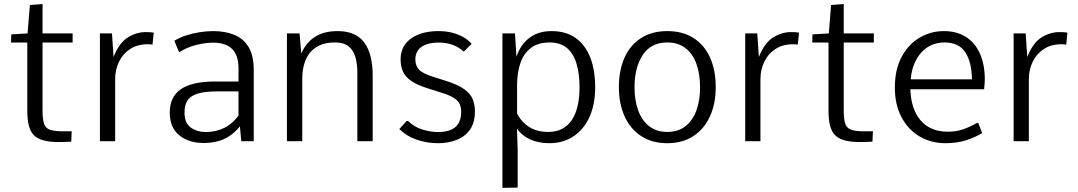

<svg xmlns="http://www.w3.org/2000/svg" viewBox="-20 -692 5282 941"><path d="M271.5 4.4Q225.1 4.4 194.3 -3.7Q163.6 -11.7 146 -29.5Q128.4 -47.4 121.1 -77.1Q113.8 -106.9 113.8 -150.4V-483.4H34.2L35.2 -523.4L115.2 -528.3L126.5 -667.5L188.5 -672.4V-528.3H335.9V-483.4H188.5V-151.4Q188.5 -109.9 195.1 -88.1Q201.7 -66.4 220.2 -58.1Q238.8 -49.8 273.4 -48.8Q291 -48.3 306.4 -48.8Q321.8 -49.3 331.5 -48.8L329.1 2.4Q318.4 2.4 304.7 3.4Q291 4.4 271.5 4.4Z M469.7 0V-528.3H528.8L536.6 -412.6Q564 -481.9 606.2 -508.3Q648.4 -534.7 693.8 -534.7Q705.6 -534.7 715.1 -534.2Q724.6 -533.7 733.4 -532.2L727.5 -473.6Q722.2 -474.1 715.8 -474.6Q709.5 -475.1 704.1 -475.1Q653.3 -475.1 617.7 -451.7Q582 -428.2 563.2 -389.4Q544.4 -350.6 544.4 -304.2V0Z M978.5 8.8Q904.8 8.8 858.4 -29.1Q812 -66.9 812 -140.6Q812 -177.2 824.7 -205.6Q837.4 -233.9 864 -253.2Q890.6 -272.5 933.1 -282.5Q975.6 -292.5 1034.2 -292.5H1148.9V-356.9Q1148.9 -421.4 1117.7 -452.1Q1086.4 -482.9 1024.4 -482.9Q985.8 -482.9 939.9 -471.2Q894 -459.5 857.9 -435.5L834.5 -492.2Q858.9 -507.3 890.4 -517.8Q921.9 -528.3 956.8 -533.9Q991.7 -539.6 1024.9 -539.6Q1084 -539.6 1128.7 -521.2Q1173.3 -502.9 1198.5 -461.2Q1223.6 -419.4 1223.6 -348.6V0H1162.6L1155.8 -72.8Q1130.9 -42 1103 -24.2Q1075.2 -6.3 1043.9 1.2Q1012.7 8.8 978.5 8.8ZM988.8 -44.9Q1036.6 -44.9 1077.1 -64.2Q1117.7 -83.5 1148.9 -125V-244.1H1046.4Q981.9 -244.1 946.5 -232.4Q911.1 -220.7 897.7 -197.8Q884.3 -174.8 884.3 -140.1Q884.3 -88.9 915 -66.9Q945.8 -44.9 988.8 -44.9Z M1386.2 0V-528.3H1448.2L1456.5 -429.7Q1480 -483.4 1523.9 -511.5Q1567.9 -539.6 1634.8 -539.6Q1723.6 -539.6 1765.1 -483.9Q1806.6 -428.2 1806.6 -319.8V0H1731.4V-332Q1731.9 -377.9 1721.9 -412.1Q1711.9 -446.3 1688.2 -465.1Q1664.6 -483.9 1621.6 -483.9Q1576.7 -483.9 1545.9 -469.5Q1515.1 -455.1 1496.6 -430.4Q1478 -405.8 1469.7 -374Q1461.4 -342.3 1461.4 -308.1V0Z M2127 9.8Q2072.3 9.8 2022 -7.6Q1971.7 -24.9 1937 -59.6L1973.1 -99.1H1980Q2011.2 -68.8 2050.8 -56.9Q2090.3 -44.9 2127 -44.9Q2183.6 -44.9 2211.9 -69.3Q2240.2 -93.8 2240.2 -143.6Q2240.2 -165.5 2232.9 -181.9Q2225.6 -198.2 2205.1 -211.7Q2184.6 -225.1 2145 -237.3L2080.1 -257.8Q2023.4 -275.4 1993.9 -296.4Q1964.4 -317.4 1953.9 -343.3Q1943.4 -369.1 1943.4 -401.4Q1943.4 -466.3 1994.1 -502.9Q2044.9 -539.6 2129.9 -539.6Q2167.5 -539.6 2198.2 -531.2Q2229 -522.9 2252.7 -509Q2276.4 -495.1 2291.5 -477.1L2254.9 -440.9H2250Q2231 -459.5 2200.4 -471.4Q2169.9 -483.4 2130.9 -483.4Q2094.2 -483.4 2068.6 -474.1Q2043 -464.8 2029.3 -446.3Q2015.6 -427.7 2015.6 -400.9Q2015.6 -370.1 2033.2 -351.1Q2050.8 -332 2102.1 -315.9L2166.5 -295.4Q2225.6 -276.4 2255.9 -254.4Q2286.1 -232.4 2296.9 -205.6Q2307.6 -178.7 2307.6 -145.5Q2307.6 -91.3 2283.7 -57.1Q2259.8 -22.9 2218.8 -6.6Q2177.7 9.8 2127 9.8Z M2442.4 228.5V-528.3H2503.9L2511.2 -414.1Q2530.8 -473.1 2574.5 -506.3Q2618.2 -539.6 2682.6 -539.6Q2753.4 -539.6 2801 -505.9Q2848.6 -472.2 2872.8 -410.4Q2897 -348.6 2897 -263.2Q2897 -181.2 2869.4 -119.6Q2841.8 -58.1 2791.5 -24.2Q2741.2 9.8 2671.9 9.8Q2619.1 9.8 2578.6 -8.5Q2538.1 -26.9 2513.7 -61L2517.1 38.1V227.5ZM2666.5 -45.4Q2705.6 -45.4 2734.4 -60.3Q2763.2 -75.2 2782.2 -103.5Q2801.3 -131.8 2810.8 -172.1Q2820.3 -212.4 2820.3 -263.7Q2820.3 -331.1 2805.4 -380.4Q2790.5 -429.7 2758.5 -456.8Q2726.6 -483.9 2673.8 -483.9Q2617.2 -483.9 2582 -457Q2546.9 -430.2 2530.8 -383.8Q2514.6 -337.4 2514.2 -277.8V-135.7Q2536.1 -92.8 2574.5 -69.1Q2612.8 -45.4 2666.5 -45.4Z M3250.5 9.8Q3175.8 9.8 3122.6 -24.9Q3069.3 -59.6 3041.3 -121.6Q3013.2 -183.6 3013.2 -264.6Q3013.2 -348.1 3041 -409.9Q3068.8 -471.7 3122.1 -505.6Q3175.3 -539.6 3250.5 -539.6Q3326.2 -539.6 3379.2 -505.6Q3432.1 -471.7 3460 -409.9Q3487.8 -348.1 3487.8 -264.6Q3487.8 -183.6 3459.5 -121.6Q3431.2 -59.6 3378.2 -24.9Q3325.2 9.8 3250.5 9.8ZM3250.5 -45.4Q3304.2 -45.4 3339.8 -73.7Q3375.5 -102.1 3393.3 -151.4Q3411.1 -200.7 3411.1 -263.7Q3411.1 -329.1 3393.3 -378.7Q3375.5 -428.2 3339.6 -456.1Q3303.7 -483.9 3250.5 -483.9Q3170.9 -483.9 3130.4 -422.9Q3089.8 -361.8 3089.8 -263.7Q3089.8 -200.7 3107.7 -151.4Q3125.5 -102.1 3161.4 -73.7Q3197.3 -45.4 3250.5 -45.4Z M3632.3 0V-528.3H3691.4L3699.2 -412.6Q3726.6 -481.9 3768.8 -508.3Q3811 -534.7 3856.4 -534.7Q3868.2 -534.7 3877.7 -534.2Q3887.2 -533.7 3896 -532.2L3890.1 -473.6Q3884.8 -474.1 3878.4 -474.6Q3872.1 -475.1 3866.7 -475.1Q3815.9 -475.1 3780.3 -451.7Q3744.6 -428.2 3725.8 -389.4Q3707 -350.6 3707 -304.2V0Z M4198.2 4.4Q4151.9 4.4 4121.1 -3.7Q4090.3 -11.7 4072.8 -29.5Q4055.2 -47.4 4047.9 -77.1Q4040.5 -106.9 4040.5 -150.4V-483.4H3960.9L3961.9 -523.4L4042 -528.3L4053.2 -667.5L4115.2 -672.4V-528.3H4262.7V-483.4H4115.2V-151.4Q4115.2 -109.9 4121.8 -88.1Q4128.4 -66.4 4147 -58.1Q4165.5 -49.8 4200.2 -48.8Q4217.8 -48.3 4233.2 -48.8Q4248.5 -49.3 4258.3 -48.8L4255.9 2.4Q4245.1 2.4 4231.4 3.4Q4217.8 4.4 4198.2 4.4Z M4613.8 9.8Q4543 9.8 4486.8 -23.4Q4430.7 -56.6 4398.2 -117.9Q4365.7 -179.2 4365.7 -262.7Q4365.7 -351.1 4398.7 -412.8Q4431.6 -474.6 4486.3 -507.1Q4541 -539.6 4606 -539.6Q4669.4 -539.6 4714.4 -510.7Q4759.3 -481.9 4783 -428.5Q4806.6 -375 4806.6 -301.3Q4806.6 -293.9 4805.7 -283.2Q4804.7 -272.5 4804 -264.2Q4803.2 -255.9 4803.2 -254.4H4441.4Q4444.8 -182.1 4469.2 -136Q4493.7 -89.8 4533.7 -68.1Q4573.7 -46.4 4623 -46.4Q4666.5 -46.4 4700.4 -58.3Q4734.4 -70.3 4768.1 -89.4H4774.4L4793.5 -40Q4759.3 -18.6 4714.4 -4.4Q4669.4 9.8 4613.8 9.8ZM4443.4 -303.2H4743.7Q4742.2 -389.6 4710.2 -436.8Q4678.2 -483.9 4609.9 -483.9Q4539.6 -483.9 4495.1 -434.3Q4450.7 -384.8 4443.4 -303.2Z M4947.8 0V-528.3H5006.8L5014.6 -412.6Q5042 -481.9 5084.2 -508.3Q5126.5 -534.7 5171.9 -534.7Q5183.6 -534.7 5193.1 -534.2Q5202.6 -533.7 5211.4 -532.2L5205.6 -473.6Q5200.2 -474.1 5193.8 -474.6Q5187.5 -475.1 5182.1 -475.1Q5131.3 -475.1 5095.7 -451.7Q5060.1 -428.2 5041.3 -389.4Q5022.5 -350.6 5022.5 -304.2V0Z"/></svg>

Font: Comme Light
Style: Regular
Weight: 300
Version: Version 1.000;gftools[0.9.27]